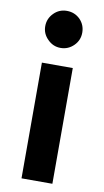

<svg xmlns="http://www.w3.org/2000/svg" viewBox="-85 -776 442 817"><g transform="rotate(10 136.0 -367.5)"><path d="M69.3 0H202.7V-500H69.3ZM216.3 -655.3Q216.3 -688.7 193.3 -712.3Q169.7 -735.3 136.3 -735.3Q103.3 -735.3 80.3 -712.3Q56.3 -688.3 56.3 -655.3Q56.3 -622.7 80.3 -599.3Q103.7 -575.3 136.3 -575.3Q169.3 -575.3 193.3 -599.3Q216.3 -622.3 216.3 -655.3Z"/></g></svg>

Font: Unageo Variable
Style: Regular
Weight: 300
Designer: Richard Sepsi
Foundry: Richard Sepsi
Version: Version 2.200